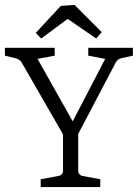

<svg xmlns="http://www.w3.org/2000/svg" viewBox="-20 -763 569 783"><path d="M248 -196 69 -507Q62 -520 45 -525L0 -536V-568H203V-536L133 -523L289 -246H265L409 -523L340 -536V-568H522V-536L476 -526Q468 -524 462 -520Q456 -516 452 -508L288 -196ZM146 0V-32L216 -45Q237 -48 237 -68V-223H299V-68Q299 -48 319 -45L389 -32V0ZM126 -629 228 -739 284 -743 395 -632 372 -606 256 -686 148 -606Z"/></svg>

Font: Rasa Light
Style: Regular
Weight: 300
Designer: Anna Giedrys (Yrsa+Rasa design), David Brezina (Yrsa art-direction, Rasa art-direction, design)
Foundry: Rosetta Type Foundry
Version: Version 2.004